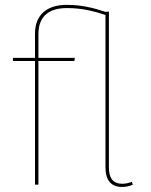

<svg xmlns="http://www.w3.org/2000/svg" viewBox="-20 -755 619 785"><path d="M519 -11.7C507 -6.7 493.4 -3.7 479.7 -3.7C441.6 -3.7 425.3 -27.9 425.3 -69.6V-708L411.7 -706.3C360.9 -723.4 312.5 -735.1 252.3 -735.1C171.9 -735.1 123.1 -694.4 123.1 -617.6V-518.3H32.9V-505.6H123.1V0H137.1V-505.6H283.9L286 -518.3H137.1V-615.9C137.1 -688.7 180.6 -722 253.6 -722C311.2 -722 359.1 -711.2 411.3 -693.5V-70C411.3 -17.7 435 9.4 478.4 9.4C494.7 9.4 510.4 5.6 522.8 0.1Z"/></svg>

Font: Fira Sans Hair
Style: Regular
Weight: 100
Designer: bBox Type GmbH & Carrois Corporate GbR & Edenspiekermann AG
Foundry: bBox Type GmbH & Carrois Corporate GbR & Edenspiekermann AG
Version: Version 4.300;PS 004.300;hotconv 1.0.88;makeotf.lib2.5.64775